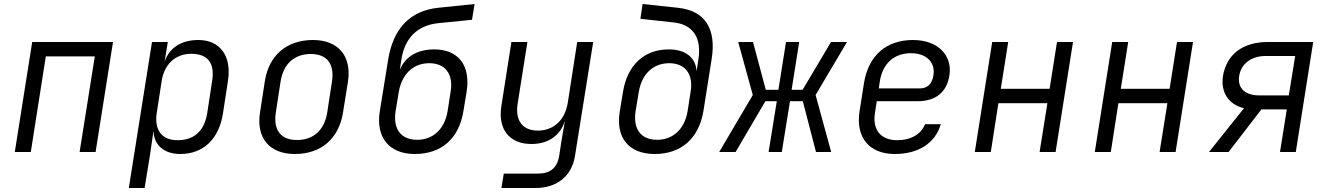

<svg xmlns="http://www.w3.org/2000/svg" viewBox="-20 -760 6640 960"><path d="M54 0H134L209 -478H454L378 0H458L545 -550H141Z M624 180H703L730 15L747 -102H748C750 -34 802 10 881 10C996 10 1075 -64 1095 -194L1120 -357C1139 -480 1080 -560 972 -560C886 -560 826 -521 803 -451L819 -550H740ZM868 -59C789 -59 750 -110 764 -197L788 -353C801 -440 858 -491 936 -491C1015 -491 1055 -449 1041 -357L1016 -194C1001 -101 947 -59 868 -59Z M1454 10C1586 10 1674 -67 1695 -197L1720 -353C1739 -480 1671 -560 1545 -560C1413 -560 1324 -483 1304 -353L1280 -197C1260 -70 1328 10 1454 10ZM1465 -60C1384 -60 1346 -109 1359 -197L1383 -353C1397 -441 1452 -490 1534 -490C1615 -490 1653 -441 1640 -353L1616 -197C1602 -109 1547 -60 1465 -60Z M2054 10C2188 10 2275 -68 2297 -204L2313 -301C2334 -430 2274 -513 2151 -513C2066 -513 2005 -476 1979 -410L1987 -463C2004 -571 2068 -633 2170 -644L2340 -661L2353 -740L2170 -721C2030 -706 1946 -617 1921 -463L1879 -204C1858 -73 1926 10 2054 10ZM2066 -61C1985 -61 1944 -115 1958 -204L1974 -301C1989 -388 2045 -444 2126 -444C2207 -444 2248 -389 2233 -301L2218 -204C2203 -115 2146 -61 2066 -61Z M2487 180H2657C2766 180 2839 120 2855 19L2946 -550H2866L2819 -247C2805 -159 2748 -107 2669 -107C2594 -107 2555 -156 2568 -240L2617 -550H2537L2487 -231C2468 -114 2527 -40 2637 -40C2720 -40 2780 -81 2803 -152H2804L2787 -54L2776 19C2766 79 2732 108 2670 108H2499Z M3254 10C3386 10 3474 -68 3497 -204L3538 -463C3563 -617 3505 -706 3371 -721L3193 -740L3182 -666L3347 -648C3445 -638 3489 -571 3472 -463L3463 -403C3459 -472 3408 -513 3324 -513C3201 -513 3117 -435 3095 -301L3079 -204C3057 -71 3124 10 3254 10ZM3265 -61C3185 -61 3144 -115 3158 -204L3174 -301C3189 -389 3245 -444 3326 -444C3407 -444 3448 -388 3433 -301L3418 -204C3403 -115 3346 -61 3265 -61Z M3576 0H3658L3807 -254H3864L3823 0H3889L3930 -254H3994L4060 0H4136L4058 -285L4215 -550H4135L3993 -311H3938L3976 -550H3910L3872 -311H3809L3745 -550H3671L3744 -285Z M4454 10C4572 10 4656 -44 4684 -139H4605C4587 -90 4535 -59 4466 -59C4383 -59 4341 -112 4355 -197L4364 -254H4569C4657 -254 4714 -298 4727 -383C4743 -484 4669 -560 4545 -560C4411 -560 4322 -482 4300 -345L4278 -205C4257 -73 4326 10 4454 10ZM4374 -318 4379 -353C4393 -442 4450 -494 4535 -494C4613 -494 4658 -447 4647 -383C4640 -338 4615 -318 4579 -318Z M4854 0H4934L4972 -244H5217L5178 0H5258L5345 -550H5265L5228 -316H4984L5021 -550H4941Z M5454 0H5534L5572 -244H5817L5778 0H5858L5945 -550H5865L5828 -316H5584L5621 -550H5541Z M6025 0H6123L6287 -213H6414L6380 0H6459L6546 -550H6319C6194 -550 6113 -488 6095 -381C6082 -299 6123 -237 6200 -219ZM6276 -283C6205 -283 6166 -320 6176 -381C6186 -442 6237 -480 6308 -480H6456L6424 -283Z"/></svg>

Font: JetBrains Mono Light
Style: Italic
Weight: 336
Italic angle: -9°
Monospace: yes
Designer: Philipp Nurullin, Konstantin Bulenkov
Foundry: JetBrains
Version: Version 2.305